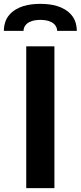

<svg xmlns="http://www.w3.org/2000/svg" viewBox="-59 -975 418 995"><path d="M77 0V-735H223V0ZM-39 -815Q-39 -837 -32.5 -858.5Q-26 -880 -11.5 -897Q3 -914 22 -925.5Q41 -937 62.5 -943.5Q84 -950 106 -952.5Q128 -955 150 -955Q172 -955 194 -952.5Q216 -950 237.5 -943.5Q259 -937 278 -925.5Q297 -914 311.5 -897Q326 -880 332.5 -858.5Q339 -837 339 -815H237Q237 -830 228.5 -842Q220 -854 207 -860.5Q194 -867 179.5 -869.5Q165 -872 150 -872Q135 -872 120.5 -869.5Q106 -867 93 -860.5Q80 -854 71.5 -842Q63 -830 63 -815Z"/></svg>

Font: Iosevka Aile Heavy
Style: Regular
Weight: 900
Designer: Belleve Invis
Foundry: Belleve Invis
Version: Version 31.1.0; ttfautohint (v1.8.4)